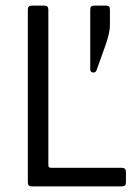

<svg xmlns="http://www.w3.org/2000/svg" viewBox="-20 -663 491 683"><path d="M371 -630V-572Q371 -549 357 -507L323 -412Q320 -405 312 -405Q301 -405 301 -417V-629Q301 -643 314 -643H358Q371 -643 371 -630ZM414 0H93Q79 0 79 -14V-629Q79 -643 93 -643H138Q152 -643 152 -629V-75Q152 -66 162 -66H414Q428 -66 428 -51V-14Q428 0 414 0Z"/></svg>

Font: Rajdhani Medium
Style: Regular
Weight: 500
Designer: Satya Rajpurohit, Jyotish Sonowal
Foundry: Indian Type Foundry
Version: Version 1.201 February 1, 2022